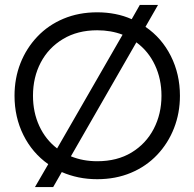

<svg xmlns="http://www.w3.org/2000/svg" viewBox="-20 -720 790 780"><path d="M122 40 176 -53Q111 -99 75 -171.5Q39 -244 39 -331Q39 -402 63 -463Q87 -524 131.5 -571Q176 -618 238 -644Q300 -670 375 -670Q413 -670 448.5 -663Q484 -656 515 -642L548 -700H622L571 -611Q637 -566 674 -492.5Q711 -419 711 -331Q711 -261 687 -199.5Q663 -138 618.5 -91Q574 -44 512 -18Q450 8 375 8Q335 8 299 0.5Q263 -7 231 -21L196 40ZM114 -331Q114 -264 139.5 -208.5Q165 -153 212 -117L478 -579Q431 -597 375 -597Q295 -597 236 -561.5Q177 -526 145.5 -466Q114 -406 114 -331ZM375 -65Q456 -65 514.5 -100.5Q573 -136 604.5 -196.5Q636 -257 636 -331Q636 -399 609.5 -455.5Q583 -512 534 -548L268 -85Q317 -65 375 -65Z"/></svg>

Font: Questrial
Style: Regular
Weight: 400
Designer: Joe Prince, Laura Meseguer
Foundry: Joe Prince, Laura Meseguer
Version: Version 2.000; ttfautohint (v1.8.3)